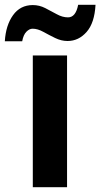

<svg xmlns="http://www.w3.org/2000/svg" viewBox="-66 -776 416 796"><path d="M212 0H70V-546H212ZM-46 -605Q-42 -671 -12 -713Q18 -755 70 -755Q97 -755 121.5 -742.5Q146 -730 169.5 -717Q193 -704 216 -704Q248 -704 258 -756H330Q326 -681 293 -643.5Q260 -606 214 -606Q188 -606 162.5 -618.5Q137 -631 113.5 -644Q90 -657 69 -657Q56 -657 43.5 -644.5Q31 -632 26 -605Z"/></svg>

Font: Noto Sans SemiCondensed
Style: Bold
Weight: 700
Width: 4
Designer: Monotype Design Team
Foundry: Monotype Imaging Inc.
Version: Version 2.013; ttfautohint (v1.8.4.7-5d5b)